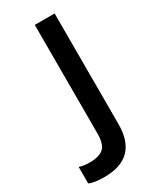

<svg xmlns="http://www.w3.org/2000/svg" viewBox="-273 -586 698 855"><g transform="rotate(-30 76.5 -159.0)"><path d="M66 -530H168V39Q168 212 -3 212Q-57 212 -81 200V115Q-62 123 -27 123Q21 123 43.5 103Q66 83 66 28Z"/></g></svg>

Font: Coupeur_Texte
Style: Regular
Weight: 400
Designer: Léa Rolland
Version: Version 1.000;PS 001.000;hotconv 1.0.88;makeotf.lib2.5.64775